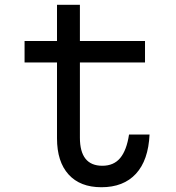

<svg xmlns="http://www.w3.org/2000/svg" viewBox="-20 -770 740 805"><path d="M315 -750V-598H588V-508H315V-193Q315 -75 409 -75Q457 -75 484 -107.5Q511 -140 521 -206H607Q602 -98 550 -41.5Q498 15 405 15Q316 15 267.5 -38.5Q219 -92 219 -190V-508H83V-598H219V-750Z"/></svg>

Font: Martian Mono Light
Style: Regular
Weight: 300
Monospace: yes
Designer: Roman Shamin
Foundry: Evil Martians
Version: Version 1.000; ttfautohint (v1.8.4.7-5d5b)